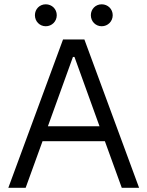

<svg xmlns="http://www.w3.org/2000/svg" viewBox="-20 -890 699 910"><path d="M19.5 0H101.6L181.6 -220.7H477.1L557.1 0H639.2L379.9 -703.1H278.8ZM145.5 -817.9C145.5 -788.6 168 -765.6 196.8 -765.6C226.1 -765.6 249 -788.6 249 -817.9C249 -847.2 226.1 -869.6 196.8 -869.6C168 -869.6 145.5 -847.2 145.5 -817.9ZM207 -291.5 325.7 -620.1H333L451.7 -291.5ZM410.6 -817.9C410.6 -788.6 433.1 -765.6 461.9 -765.6C491.2 -765.6 514.2 -788.6 514.2 -817.9C514.2 -847.2 491.2 -869.6 461.9 -869.6C433.1 -869.6 410.6 -847.2 410.6 -817.9Z"/></svg>

Font: Faust Sans
Style: Regular
Weight: 400
Designer: Andreas Faust
Version: Version 1.003;Glyphs 3.1.2 (3151)